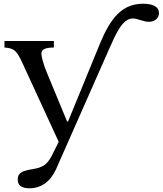

<svg xmlns="http://www.w3.org/2000/svg" viewBox="-20 -750 873 1030"><path d="M138 260C201 260 251 224 281 157L569 -495C601 -567 637 -651 692 -651C718 -651 749 -633 779 -633C809 -633 833 -652 833 -680C833 -713 801 -730 748 -730C634 -730 572 -652 515 -513L345 -98H340L230 -364C214 -403 202 -445 202 -462C202 -485 223 -495 269 -495V-530H4V-495C57 -491 69 -480 103 -406L295 11L260 81C235 131 212 148 157 157C94 167 75 180 75 213C75 245 96 260 138 260Z"/></svg>

Font: Libre Baskerville
Style: Regular
Weight: 400
Designer: Pablo Impallari, Rodrigo Fuenzalida
Foundry: Pablo Impallari, Rodrigo Fuenzalida
Version: Version 1.051;Glyphs 3.2.3 (3260)